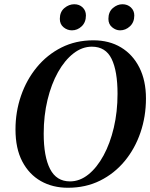

<svg xmlns="http://www.w3.org/2000/svg" viewBox="-20 -868 708 905"><path d="M300 17Q228 17 172.5 -14.5Q117 -46 85 -107Q53 -168 53 -258Q53 -341 79 -416.5Q105 -492 153.5 -551Q202 -610 269.5 -644Q337 -678 420 -678Q495 -678 550.5 -644.5Q606 -611 637 -549.5Q668 -488 668 -404Q668 -319 642 -243Q616 -167 567.5 -108.5Q519 -50 451.5 -16.5Q384 17 300 17ZM310 -13Q356 -13 396.5 -45.5Q437 -78 468 -135Q499 -192 516.5 -266.5Q534 -341 534 -426Q534 -533 506 -590.5Q478 -648 413 -648Q367 -648 326 -616Q285 -584 253.5 -528Q222 -472 204 -397.5Q186 -323 186 -238Q186 -130 216 -71.5Q246 -13 310 -13ZM319 -725Q297 -725 279.5 -739.5Q262 -754 262 -779Q262 -812 283.5 -830Q305 -848 330 -848Q354 -848 369.5 -833Q385 -818 385 -795Q385 -763 365 -744Q345 -725 319 -725ZM546 -725Q526 -725 508.5 -739.5Q491 -754 491 -779Q491 -812 512 -830Q533 -848 557 -848Q581 -848 597 -833Q613 -818 613 -795Q613 -763 592.5 -744Q572 -725 546 -725Z"/></svg>

Font: DeepMind Serif Text
Style: Italic
Weight: 400
Italic angle: -12°
Designer: Frank Grießhammer / Modifications: Colophon Foundry
Foundry: Colophon Foundry
Version: Version 5.003; ttfautohint (v1.8.2)